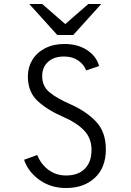

<svg xmlns="http://www.w3.org/2000/svg" viewBox="-20 -933 656 965"><path d="M101 -130 167 -154Q186 -107 224 -79Q262 -51 312 -51Q372 -51 406 -84.5Q440 -118 440 -180Q440 -239 402 -278Q364 -317 301 -344Q218 -380 169 -425.5Q120 -471 120 -549Q120 -594 142 -631Q164 -668 206 -690Q248 -712 304 -712Q371 -712 418 -681Q465 -650 478 -601L413 -579Q402 -609 373 -629Q344 -649 302 -649Q251 -649 221.5 -622Q192 -595 192 -550Q192 -500 228.5 -469.5Q265 -439 334 -409Q413 -374 462.5 -322Q512 -270 512 -182Q512 -91 457 -39.5Q402 12 312 12Q235 12 178 -29Q121 -70 101 -130ZM127 -913H192L308 -812L424 -913H489L348 -757H268Z"/></svg>

Font: Overpass Mono Light
Style: Regular
Weight: 300
Monospace: yes
Designer: Delve Withrington, Dave Bailey
Foundry: Delve Fonts
Version: Version 1.000;DELV;Overpass